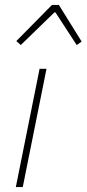

<svg xmlns="http://www.w3.org/2000/svg" viewBox="-20 -756 350 776"><path d="M64 -574 46 -590 190 -736H218L310 -588L290 -574L204 -706H200ZM44 0 140 -478H168L72 0Z"/></svg>

Font: TypoPRO Source Sans Pro
Style: Italic
Weight: 200
Italic angle: -11°
Designer: Paul D. Hunt
Foundry: Adobe Systems Incorporated
Version: Version 1.075;PS 2.000;hotconv 1.0.86;makeotf.lib2.5.63406